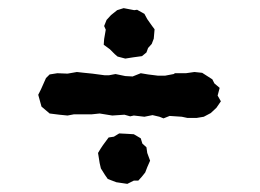

<svg xmlns="http://www.w3.org/2000/svg" viewBox="-20 -485 640 472"><path d="M288 -341 269 -346 262 -352 250 -364 235 -375 236 -389 240 -412 236 -421 242 -436 253 -448 268 -460 284 -465 310 -460 317 -461 335 -451 342 -438 354 -421 360 -413 358 -390 353 -377 344 -367 340 -356 329 -347 307 -344ZM309 -201 300 -199 286 -203 256 -201 225 -206 206 -204H188H162L146 -201L126 -203L102 -206L82 -223L74 -252L81 -266L93 -293L102 -302L121 -305L146 -304L169 -308L187 -306L207 -304L237 -300H248L264 -303L288 -298L306 -297L326 -305L344 -302L368 -299H386L407 -303L410 -305H437L458 -308L477 -306L502 -290L507 -280L520 -269L515 -250L523 -236L512 -220L498 -207L481 -198L463 -195H441L427 -198L397 -200L382 -194L372 -198L355 -202L335 -198ZM293 -33 266 -37 245 -45 238 -55 228 -71 225 -84 221 -109 227 -119 233 -128 247 -147 260 -149 273 -157 293 -156 309 -155 326 -145 330 -132 340 -123 342 -109 349 -90 342 -74 337 -61 329 -51 320 -41H309Z"/></svg>

Font: Winky Rough
Style: Bold
Weight: 700
Designer: Simon Atzbach
Foundry: typofactur
Version: Version 1.206; ttfautohint (v1.8.4.7-5d5b)